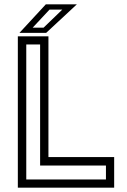

<svg xmlns="http://www.w3.org/2000/svg" viewBox="-20 -868 586 888"><path d="M62.5 0V-700H204V-141.5H508V0ZM101.5 -38H470V-102.5H165.5V-662.5H101.5ZM70 -716 192 -848H335.5L193.5 -716ZM131 -740H181.5L268 -823.5H209Z"/></svg>

Font: Tourney Thin
Style: Regular
Weight: 400
Version: Version 1.015